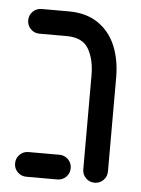

<svg xmlns="http://www.w3.org/2000/svg" viewBox="-44 -555 434 591"><g transform="rotate(5 173.5 -259.5)"><path d="M231.9 -38.1V-328.1Q231.9 -377.8 213.1 -410Q194.4 -442.2 145.2 -442.2H61.1Q45.2 -442.2 34.1 -453.3Q23 -464.4 23 -480.4Q23 -496.3 34.1 -507.4Q45.2 -518.5 61.1 -518.5H145.2Q199.3 -518.5 235.9 -493.5Q272.6 -468.5 290.4 -425.6Q308.1 -382.6 308.1 -328.1V-38.1Q308.1 -22.2 297 -11.1Q285.9 0 270 0Q254.1 0 243 -11.1Q231.9 -22.2 231.9 -38.1ZM21.1 -38.1Q21.1 -54.1 32.2 -65.2Q43.3 -76.3 59.3 -76.3H154.8Q170.7 -76.3 181.9 -65.2Q193 -54.1 193 -38.1Q193 -22.2 181.9 -11.1Q170.7 0 154.8 0H59.3Q43.3 0 32.2 -11.1Q21.1 -22.2 21.1 -38.1Z"/></g></svg>

Font: 26F Galaxy Hebrew
Style: Bold
Weight: 700
Designer: C₂₉H₂₅N₃O₅
Version: Version 1.000